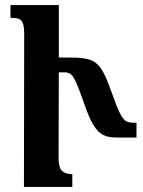

<svg xmlns="http://www.w3.org/2000/svg" viewBox="-20 -734 562 754"><path d="M516 -252V-194H435Q405 -194 385 -204Q365 -214 347.5 -242Q330 -270 311 -326Q291 -383 279.5 -409Q268 -435 258 -442.5Q248 -450 233 -450H211L210 -115Q210 -76 223.5 -63Q237 -50 264 -50V0H74L75 -599Q75 -628 70 -642Q65 -656 54 -660Q43 -664 21 -664V-714H211V-508H261Q311 -508 336.5 -498Q362 -488 379 -461.5Q396 -435 417 -375Q438 -316 450 -291.5Q462 -267 473 -259.5Q484 -252 504 -252Z"/></svg>

Font: Noto Serif Armenian SmBold Cond
Style: Regular
Weight: 600
Width: 3
Designer: Monotype Design team
Foundry: Monotype Imaging Inc.
Version: Version 1.000